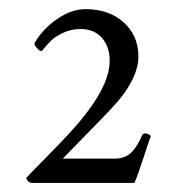

<svg xmlns="http://www.w3.org/2000/svg" viewBox="-20 -652 390 424"><path d="M313 -351.6Q309.1 -341.3 296.9 -303.7Q284.7 -266.1 276.9 -248H50.3Q45.9 -248 41.5 -252.4Q37.1 -256.8 38.6 -259.8Q51.3 -273.4 80.3 -302.7Q109.4 -332 133.5 -358.2Q157.7 -384.3 175.3 -408.2Q222.2 -471.2 222.2 -517.6Q222.2 -548.8 205.1 -568.4Q188 -587.9 157.7 -587.9Q137.2 -587.9 119.6 -579.6Q102.1 -571.3 93.3 -562.7Q84.5 -554.2 72.8 -540Q69.8 -537.1 62.5 -544.9Q55.2 -552.7 56.2 -556.6Q73.7 -587.4 105.5 -609.6Q137.2 -631.8 169.4 -631.8Q220.7 -631.8 253.2 -602.5Q285.6 -573.2 285.6 -527.3Q285.6 -482.4 240.7 -428.7Q226.6 -411.6 118.7 -301.8H235.8Q247.1 -301.8 256.6 -306.2Q266.1 -310.5 272.5 -317.9Q278.8 -325.2 282.7 -331.5Q286.6 -337.9 290.3 -345.7Q293.9 -353.5 294.4 -354.5Q295.4 -356 299.3 -357.4Q308.6 -357.4 313 -351.6Z"/></svg>

Font: Amiri
Style: Slanted
Weight: 400
Italic angle: 9°
Designer: Khaled Hosny
Version: Version 000.107